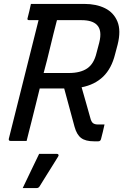

<svg xmlns="http://www.w3.org/2000/svg" viewBox="-20 -720 640 981"><path d="M116 0H34Q23 0 25 -11Q64 -165 101 -314Q138 -463 177 -617H129Q117 -617 121 -628Q126 -646 130 -664Q134 -682 138 -700H411Q472 -700 516.5 -678Q561 -656 580 -610Q599 -564 581 -492L568 -443Q550 -370 507 -328.5Q464 -287 397 -274Q408 -236 419 -197Q430 -158 441 -119Q446 -98 455 -91Q464 -84 480 -84H514Q510 -65 505.5 -46.5Q501 -28 496 -9Q493 2 482 2H460Q417 2 394.5 -15Q372 -32 361 -72Q348 -121 334.5 -170Q321 -219 308 -268H183Q173 -227 162.5 -185Q152 -143 141 -99Q134 -73 128 -48Q122 -23 116 0ZM237 -481Q229 -447 220.5 -413.5Q212 -380 203 -347H332Q391 -347 425.5 -370.5Q460 -394 473 -449L487 -502Q503 -565 475 -593Q451 -617 397 -617H271Q262 -583 253.5 -548.5Q245 -514 237 -481ZM180 66H270Q276 66 278.5 70Q281 74 277 80Q259 109 245 131.5Q231 154 216.5 177Q202 200 183 231Q181 235 177 238Q173 241 166 241H96Q120 191 139 151Q158 111 180 66Z"/></svg>

Font: Recursive Mn Lnr St
Style: Italic
Weight: 400
Italic angle: -15°
Monospace: yes
Version: Version 1.079;hotconv 1.0.112;makeotfexe 2.5.65598; ttfautoh